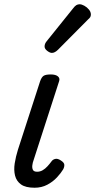

<svg xmlns="http://www.w3.org/2000/svg" viewBox="-20 -864 446 900"><path d="M142 16Q100 16 78.5 0.5Q57 -15 50.5 -41Q44 -67 49 -98.5Q54 -130 64 -162L168 -483Q175 -503 185 -509Q195 -515 218 -515Q241 -515 251.5 -506Q262 -497 257 -483L138 -115Q133 -102 131.5 -89Q130 -76 134.5 -67.5Q139 -59 154 -59Q168 -59 180 -66Q192 -73 202.5 -84.5Q213 -96 221 -107Q227 -116 238.5 -119Q250 -122 265 -112Q281 -102 281.5 -91.5Q282 -81 276 -70Q266 -53 247 -32.5Q228 -12 201.5 2Q175 16 142 16ZM223 -616Q214 -616 201.5 -625.5Q189 -635 189 -646Q189 -653 191.5 -659Q194 -665 199 -671L322 -824Q331 -836 338 -840Q345 -844 353 -844Q363 -844 375.5 -837Q388 -830 397 -819Q406 -808 406 -796Q406 -788 402.5 -783Q399 -778 393 -773L252 -631Q237 -616 223 -616Z"/></svg>

Font: Playwrite BE VLG
Style: Regular
Weight: 400
Designer: Veronika Burian, José Scaglione
Foundry: TypeTogether
Version: Version 1.002